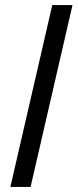

<svg xmlns="http://www.w3.org/2000/svg" viewBox="-20 -740 307 760"><path d="M21 0 187 -720H267L101 0Z"/></svg>

Font: Instrument Sans
Style: Italic
Weight: 400
Italic angle: -13°
Designer: Rodrigo Fuenzalida
Foundry: fragTYPE
Version: Version 1.000;gftools[0.9.28]